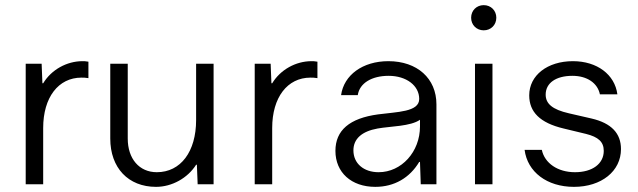

<svg xmlns="http://www.w3.org/2000/svg" viewBox="-20 -717 2481 747"><path d="M301 -479C240 -479 180 -446 148 -393H145L142 -469H80V0H148V-219C148 -338 207 -415 297 -415C304 -415 313 -415 324 -413V-477C313 -479 307 -479 301 -479Z M743 -250C743 -127 683 -47 590 -47C522 -47 477 -99 477 -178V-469H409V-178C409 -64 479 10 587 10C649 10 710 -24 743 -76H746L749 0H811V-469H743Z M1192 -479C1131 -479 1071 -446 1039 -393H1036L1033 -469H971V0H1039V-219C1039 -338 1098 -415 1188 -415C1195 -415 1204 -415 1215 -413V-477C1204 -479 1198 -479 1192 -479Z M1491 -479C1391 -479 1318 -425 1307 -347H1372C1379 -394 1427 -422 1492 -422C1561 -422 1611 -384 1611 -332C1611 -281 1525 -282 1451 -272C1340 -257 1285 -210 1285 -130C1285 -46 1347 10 1440 10C1514 10 1574 -25 1611 -87H1614L1617 0H1678V-311C1678 -412 1603 -479 1491 -479ZM1453 -47C1395 -47 1355 -81 1355 -132C1355 -177 1388 -206 1449 -217C1499 -226 1577 -225 1614 -251V-225C1614 -126 1542 -47 1453 -47Z M1862 -599C1890 -599 1911 -620 1911 -648C1911 -676 1890 -697 1862 -697C1834 -697 1813 -676 1813 -648C1813 -620 1834 -599 1862 -599ZM1896 0V-469H1828V0Z M2213 10C2320 10 2396 -51 2396 -137C2396 -198 2359 -238 2281 -256L2194 -276C2128 -291 2103 -314 2103 -349C2103 -394 2143 -422 2207 -422C2264 -422 2305 -394 2314 -350H2382C2372 -427 2303 -479 2209 -479C2110 -479 2039 -424 2039 -346C2039 -282 2080 -239 2173 -217L2260 -196C2308 -184 2329 -165 2329 -130C2329 -80 2285 -47 2217 -47C2150 -47 2099 -82 2088 -134H2021C2032 -48 2108 10 2213 10Z"/></svg>

Font: UULA Sans
Style: Regular
Weight: 400
Designer: Mohamed Gaber, Laura Garcia Mut
Foundry: Kief Type Foundry
Version: Version 3.006;hotconv 1.0.109;makeotfexe 2.5.65596